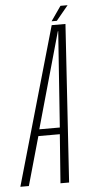

<svg xmlns="http://www.w3.org/2000/svg" viewBox="-88 -787 386 820"><g transform="rotate(-5 105.0 -377.5)"><path d="M-34.5 0H2L61 -209H153L137.5 0H174.5L218 -676H159ZM67.5 -237.5 183 -648H184.5L155.5 -237.5ZM160 -692.5H182.5L234 -755H203.5Z"/></g></svg>

Font: Anybody ExtraCondensed ExtraLight
Style: Italic
Weight: 250
Width: 2
Italic angle: -10°
Version: Version 1.113;gftools[0.9.25]